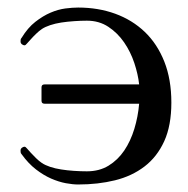

<svg xmlns="http://www.w3.org/2000/svg" viewBox="-20 -473 496 506"><path d="M90.3 -396.5Q99.1 -402.3 112.3 -406.7Q125.5 -411.1 141.4 -413.6Q157.2 -416 174.8 -417.2Q192.4 -418.5 209 -418.5Q241.2 -418.5 265.6 -402.3Q290 -386.2 307.1 -361.3Q324.2 -336.4 334 -306.9Q343.8 -277.3 346.7 -250.5H97.2Q89.4 -250.5 89.4 -242.7V-207.5Q89.4 -199.7 97.2 -199.7H346.7Q343.8 -165.5 334 -133.3Q324.2 -101.1 307.4 -76.2Q290.5 -51.3 266.1 -36.4Q241.7 -21.5 209 -21.5Q192.4 -21.5 174.8 -22.7Q157.2 -23.9 141.4 -26.4Q125.5 -28.8 112.3 -33.2Q99.1 -37.6 90.3 -43.5Q82.5 -48.8 75 -56.2Q67.4 -63.5 61.3 -70.3Q55.2 -77.1 51 -81.8Q46.9 -86.4 45.4 -86.4Q41 -86.4 37.6 -83.5Q34.2 -80.6 34.2 -76.7Q34.2 -74.7 34.4 -71.8Q34.7 -68.8 37.1 -66.4Q54.7 -42 74.7 -26.6Q94.7 -11.2 114.7 -2.4Q134.8 6.3 153.3 9.8Q171.9 13.2 186 13.2Q238.3 13.2 283 2.2Q327.6 -8.8 360.8 -34.2Q394 -59.6 412.8 -100.8Q431.6 -142.1 431.6 -202.6Q431.6 -263.7 413.1 -310.5Q394.5 -357.4 361.6 -388.9Q328.6 -420.4 283.7 -436.8Q238.8 -453.1 186 -453.1Q171.4 -453.1 152.3 -450.7Q133.3 -448.2 113.3 -439.7Q93.3 -431.2 73.2 -415.5Q53.2 -399.9 37.1 -373.5Q34.7 -371.1 34.4 -368.2Q34.2 -365.2 34.2 -363.3Q34.2 -359.4 37.6 -356.4Q41 -353.5 45.4 -353.5Q46.9 -353.5 51 -358.2Q55.2 -362.8 61.3 -369.6Q67.4 -376.5 75 -383.8Q82.5 -391.1 90.3 -396.5Z"/></svg>

Font: Cardo
Style: Bold
Weight: 700
Designer: David J. Perry
Foundry: David J. Perry
Version: Version 1.0011